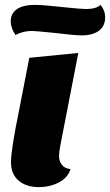

<svg xmlns="http://www.w3.org/2000/svg" viewBox="-20 -747 451 787"><path d="M222 -107Q222 -86 234 -71Q246 -56 269 -54Q258 -18 221 1Q184 20 139 20Q88 20 56.5 -6.5Q25 -33 25 -83Q25 -132 58 -294L62 -314L100 -510L301 -530L227 -149Q222 -122 222 -107ZM411 -676Q411 -640 385.5 -621Q360 -602 315 -602Q286 -602 204 -612Q128 -620 111 -620Q91 -620 72.5 -615Q54 -610 44 -603Q24 -632 24 -660Q24 -692 49.5 -709.5Q75 -727 123 -727Q147 -727 186 -723Q225 -719 236 -718Q312 -710 332 -710Q375 -710 392 -727Q411 -704 411 -676Z"/></svg>

Font: Sansita ExtraBold Italic
Style: Regular
Weight: 800
Italic angle: -11°
Designer: Pablo Cosgaya
Foundry: Omnibus-Type
Version: Version 1.006